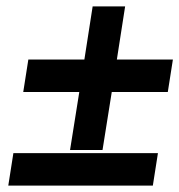

<svg xmlns="http://www.w3.org/2000/svg" viewBox="-20 -528 563 603"><path d="M6 55H460L476 -47H22ZM229 -239 200 -57H302L331 -239H507L523 -341H347L373 -508H271L245 -341H69L53 -239Z"/></svg>

Font: Charger Pro
Style: BlkNarObl
Weight: 900
Designer: Jasper
Foundry: Cannot Into Space Fonts
Version: Version 1.09